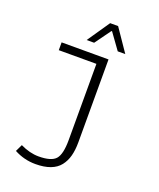

<svg xmlns="http://www.w3.org/2000/svg" viewBox="-167 -814 934 1131"><g transform="rotate(20 300.0 -248.5)"><path d="M228 -573.2 324.2 -713.9H374L470.2 -573.2H422.9L351.1 -672.9H347.2L274.9 -573.2ZM193.8 216.8Q122.6 216.8 60.1 183.1L81.1 139.2Q140.6 168 195.8 168Q274.9 168 302.5 137Q330.1 106 330.1 17.1V-460.9H94.2V-509.8H388.2V8.8Q388.2 58.1 378.4 95Q368.7 131.8 346.7 159.9Q324.7 188 286.4 202.4Q248 216.8 193.8 216.8Z"/></g></svg>

Font: Office Code Pro Light
Style: Regular
Weight: 300
Designer: Nathan Rutzky & Paul D. Hunt
Foundry: Adobe Systems Incorporated
Version: Version 1.004;PS 001.004;hotconv 1.0.70;makeotf.lib2.5.58329